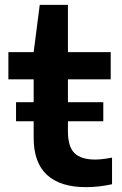

<svg xmlns="http://www.w3.org/2000/svg" viewBox="-20 -760 500 790"><path d="M441 -111.5V-2Q387.5 10 333.5 10Q228 10 173.2 -40.5Q118.5 -91 118.5 -193V-261H46V-339.5H118.5V-433.5H14.5V-545.5H118.5L143.5 -740H259.5V-545.5H435.5V-433.5H259.5V-339.5H405V-261H259.5V-219.5Q259.5 -156.5 286.5 -130Q313.5 -103.5 371.5 -103.5Q399.5 -103.5 441 -111.5Z"/></svg>

Font: Encode Sans Expanded SemiBold
Style: Regular
Weight: 600
Width: 7
Designer: Multiple Designers
Foundry: Impallari Type
Version: Version 2.000